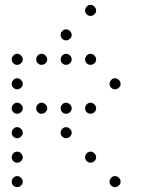

<svg xmlns="http://www.w3.org/2000/svg" viewBox="-20 -793 640 785"><path d="M349 -773Q341 -773 334.5 -766Q328 -759 328 -751V-749Q328 -741 334.5 -734.5Q341 -728 349 -728H351Q359 -728 366 -734.5Q373 -741 373 -749V-751Q373 -759 366 -766Q359 -773 351 -773ZM249 -673Q241 -673 234.5 -666Q228 -659 228 -651V-649Q228 -641 234.5 -634.5Q241 -628 249 -628H251Q259 -628 266 -634.5Q273 -641 273 -649V-651Q273 -659 266 -666Q259 -673 251 -673ZM49 -573Q41 -573 34.5 -566Q28 -559 28 -551V-549Q28 -541 34.5 -534.5Q41 -528 49 -528H51Q59 -528 66 -534.5Q73 -541 73 -549V-551Q73 -559 66 -566Q59 -573 51 -573ZM149 -573Q141 -573 134.5 -566Q128 -559 128 -551V-549Q128 -541 134.5 -534.5Q141 -528 149 -528H151Q159 -528 166 -534.5Q173 -541 173 -549V-551Q173 -559 166 -566Q159 -573 151 -573ZM249 -573Q241 -573 234.5 -566Q228 -559 228 -551V-549Q228 -541 234.5 -534.5Q241 -528 249 -528H251Q259 -528 266 -534.5Q273 -541 273 -549V-551Q273 -559 266 -566Q259 -573 251 -573ZM349 -573Q341 -573 334.5 -566Q328 -559 328 -551V-549Q328 -541 334.5 -534.5Q341 -528 349 -528H351Q359 -528 366 -534.5Q373 -541 373 -549V-551Q373 -559 366 -566Q359 -573 351 -573ZM49 -473Q41 -473 34.5 -466Q28 -459 28 -451V-449Q28 -441 34.5 -434.5Q41 -428 49 -428H51Q59 -428 66 -434.5Q73 -441 73 -449V-451Q73 -459 66 -466Q59 -473 51 -473ZM449 -473Q441 -473 434.5 -466Q428 -459 428 -451V-449Q428 -441 434.5 -434.5Q441 -428 449 -428H451Q459 -428 466 -434.5Q473 -441 473 -449V-451Q473 -459 466 -466Q459 -473 451 -473ZM49 -373Q41 -373 34.5 -366Q28 -359 28 -351V-349Q28 -341 34.5 -334.5Q41 -328 49 -328H51Q59 -328 66 -334.5Q73 -341 73 -349V-351Q73 -359 66 -366Q59 -373 51 -373ZM149 -373Q141 -373 134.5 -366Q128 -359 128 -351V-349Q128 -341 134.5 -334.5Q141 -328 149 -328H151Q159 -328 166 -334.5Q173 -341 173 -349V-351Q173 -359 166 -366Q159 -373 151 -373ZM249 -373Q241 -373 234.5 -366Q228 -359 228 -351V-349Q228 -341 234.5 -334.5Q241 -328 249 -328H251Q259 -328 266 -334.5Q273 -341 273 -349V-351Q273 -359 266 -366Q259 -373 251 -373ZM349 -373Q341 -373 334.5 -366Q328 -359 328 -351V-349Q328 -341 334.5 -334.5Q341 -328 349 -328H351Q359 -328 366 -334.5Q373 -341 373 -349V-351Q373 -359 366 -366Q359 -373 351 -373ZM49 -273Q41 -273 34.5 -266Q28 -259 28 -251V-249Q28 -241 34.5 -234.5Q41 -228 49 -228H51Q59 -228 66 -234.5Q73 -241 73 -249V-251Q73 -259 66 -266Q59 -273 51 -273ZM249 -273Q241 -273 234.5 -266Q228 -259 228 -251V-249Q228 -241 234.5 -234.5Q241 -228 249 -228H251Q259 -228 266 -234.5Q273 -241 273 -249V-251Q273 -259 266 -266Q259 -273 251 -273ZM49 -173Q41 -173 34.5 -166Q28 -159 28 -151V-149Q28 -141 34.5 -134.5Q41 -128 49 -128H51Q59 -128 66 -134.5Q73 -141 73 -149V-151Q73 -159 66 -166Q59 -173 51 -173ZM349 -173Q341 -173 334.5 -166Q328 -159 328 -151V-149Q328 -141 334.5 -134.5Q341 -128 349 -128H351Q359 -128 366 -134.5Q373 -141 373 -149V-151Q373 -159 366 -166Q359 -173 351 -173ZM49 -73Q41 -73 34.5 -66Q28 -59 28 -51V-49Q28 -41 34.5 -34.5Q41 -28 49 -28H51Q59 -28 66 -34.5Q73 -41 73 -49V-51Q73 -59 66 -66Q59 -73 51 -73ZM449 -73Q441 -73 434.5 -66Q428 -59 428 -51V-49Q428 -41 434.5 -34.5Q441 -28 449 -28H451Q459 -28 466 -34.5Q473 -41 473 -49V-51Q473 -59 466 -66Q459 -73 451 -73Z"/></svg>

Font: Doto Rounded Light
Style: Regular
Weight: 300
Monospace: yes
Version: Version 1.000